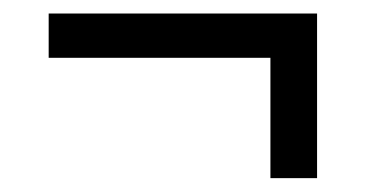

<svg xmlns="http://www.w3.org/2000/svg" viewBox="-20 -364 550 284"><path d="M449 -100.5H380V-318H449ZM52 -278.5V-344H449V-278.5Z"/></svg>

Font: Anek Latin Medium
Style: Regular
Weight: 400
Version: Version 1.003